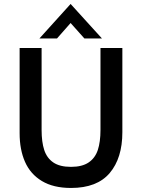

<svg xmlns="http://www.w3.org/2000/svg" viewBox="-20 -930 710 960"><path d="M78.1 -264.2V-689.9H188V-280.3Q188 -220.2 201.2 -179.9Q214.4 -139.6 246.6 -117.7Q278.8 -95.7 335 -95.7Q390.6 -95.7 423.1 -117.7Q455.6 -139.6 469 -179.9Q482.4 -220.2 482.4 -280.3V-689.9H591.8V-269Q591.8 -139.6 528.6 -64.9Q465.3 9.8 335 9.8Q247.1 9.8 189.7 -24.7Q132.3 -59.1 105.2 -120.4Q78.1 -181.6 78.1 -264.2ZM177.2 -737.8 333 -910.2 489.7 -737.8H401.9L333 -814.9L265.1 -737.8Z"/></svg>

Font: Acari Sans SemiBold
Style: Regular
Weight: 600
Designer: Alfredo Marco Pradil and Stefan Peev
Foundry: Hanken Design Co.
Version: Version 1.045;January 11, 2019;FontCreator 11.5.0.2425 64-bi